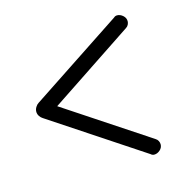

<svg xmlns="http://www.w3.org/2000/svg" viewBox="-71 -553 538 550"><g transform="rotate(-15 198.0 -277.5)"><path d="M40 -300 312 -480Q316 -484 322 -484Q331 -484 339 -477Q347 -470 347 -460Q347 -455 344.5 -450Q342 -445 337 -442L89 -277L337 -113Q342 -110 344.5 -105Q347 -100 347 -95Q347 -85 339 -78Q331 -71 322 -71Q316 -71 312 -75L40 -255Q35 -258 31 -264Q27 -270 27 -277Q27 -284 31 -290.5Q35 -297 40 -300Z"/></g></svg>

Font: Dosis
Style: Regular
Weight: 400
Designer: Edgar Tolentino, Pablo Impallari, Igino Marini
Foundry: Edgar Tolentino, Pablo Impallari, Igino Marini
Version: Version 1.007;Glyphs 3.1.1 (3134)